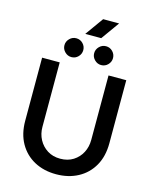

<svg xmlns="http://www.w3.org/2000/svg" viewBox="-149 -1144 1006 1254"><g transform="rotate(15 353.5 -517.0)"><path d="M353 12Q270 12 206 -22.5Q142 -57 105.5 -121Q69 -185 69 -274V-700H188V-264Q188 -217 208.5 -178.5Q229 -140 266 -116.5Q303 -93 353 -93Q404 -93 441 -116.5Q478 -140 498 -178.5Q518 -217 518 -264V-700H638V-274Q638 -185 601.5 -121Q565 -57 500.5 -22.5Q436 12 353 12ZM453.4 -752.9Q427.6 -752.9 408.7 -771.9Q389.7 -790.8 389.7 -816.6Q389.7 -842.4 408.7 -861.4Q427.6 -880.3 453.4 -880.3Q480.1 -880.3 498.6 -861.4Q517.1 -842.4 517.1 -816.6Q517.1 -790.8 498.6 -771.9Q480.1 -752.9 453.4 -752.9ZM252.4 -752.9Q226.6 -752.9 207.7 -771.9Q188.7 -790.8 188.7 -816.6Q188.7 -842.4 207.7 -861.4Q226.6 -880.3 252.4 -880.3Q279.1 -880.3 297.6 -861.4Q316.1 -842.4 316.1 -816.6Q316.1 -790.8 297.6 -771.9Q279.1 -752.9 252.4 -752.9ZM301 -923 389 -1046H497L409 -923Z"/></g></svg>

Font: MuseoModerno Medium
Style: Regular
Weight: 500
Designer: Pablo Cosgaya, Héctor Gatti, Marcela Romero, and the Authors of The MuseoModerno Project.
Foundry: Omnibus-Type Team
Version: Version 1.001